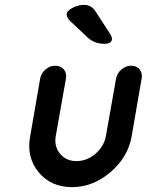

<svg xmlns="http://www.w3.org/2000/svg" viewBox="-20 -770 653 789"><path d="M519 -500Q542 -500 554 -484.5Q566 -469 562 -447L521 -210Q506 -124 434 -62.5Q362 -1 276 -1Q189 -1 138.5 -62.5Q88 -124 104 -210L145 -447Q149 -469 167 -484.5Q185 -500 207 -500Q229 -500 242 -485Q255 -470 251 -447L209 -210Q202 -168 227 -138Q252 -108 294 -108Q337 -108 372 -138Q407 -168 415 -210L457 -447Q461 -469 479 -484.5Q497 -500 519 -500ZM409 -590Q367 -590 339 -617L271 -681Q254 -696 254 -711Q254 -725 277.5 -737.5Q301 -750 326 -750Q356 -750 374 -721L431 -633Q440 -620 440 -611Q440 -590 409 -590Z"/></svg>

Font: Quicksand
Style: Bold Italic
Weight: 700
Italic angle: -12°
Designer: Andrew Paglinawan
Foundry: Andrew Paglinawan
Version: 1.002